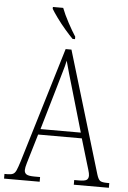

<svg xmlns="http://www.w3.org/2000/svg" viewBox="-63 -975 681 1020"><g transform="rotate(5 277.5 -465.5)"><path d="M-2 0V-25H15Q33 -25 43.5 -30Q54 -35 61 -51Q68 -67 78 -99L264 -714H295L490 -65Q498 -39 508 -32Q518 -25 546 -25H557V0H370V-25H394Q426 -25 436 -32Q446 -39 446 -55Q446 -66 439.5 -87Q433 -108 428 -125L391 -249H158L124 -135Q119 -118 111.5 -93Q104 -68 104 -55Q104 -40 115 -32.5Q126 -25 159 -25H188V0ZM168 -279H383L321 -492Q306 -543 294 -584.5Q282 -626 275 -653Q270 -627 257.5 -586.5Q245 -546 234 -505ZM296 -771Q278 -789 253.5 -817.5Q229 -846 208 -875Q187 -904 177 -921V-931H232Q245 -897 267.5 -855Q290 -813 309 -784V-771Z"/></g></svg>

Font: Noto Serif Tamil Condensed ExtraLight
Style: Regular
Weight: 200
Width: 3
Designer: Indian Type Foundry, Tom Grace, and the Monotype Design Team
Foundry: Monotype Imaging Inc.
Version: Version 2.004; ttfautohint (v1.8.4.7-5d5b)